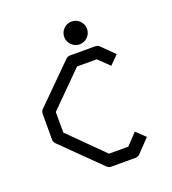

<svg xmlns="http://www.w3.org/2000/svg" viewBox="-128 -839 796 887"><g transform="rotate(-20 270.0 -395.5)"><path d="M469 -529 427 -487 374 -538H277L113 -374V-273L278 -109H373L425 -164L469 -122L408 -58Q399 -49 386 -49H266Q255 -49 245 -59L62 -239Q53 -248 53 -260V-386Q53 -399 61 -407L244 -589Q252 -597 265 -597H386Q400 -597 407 -590ZM284.5 -646.5Q268 -663 268 -686Q268 -709 284.5 -725.5Q301 -742 324 -742Q347 -742 363.5 -725.5Q380 -709 380 -686Q380 -663 363.5 -646.5Q347 -630 324 -630Q301 -630 284.5 -646.5Z"/></g></svg>

Font: 3270 Nerd Font Mono
Style: Regular
Weight: 400
Monospace: yes
Version: Version 3.0.1;Nerd Fonts 3.0.0